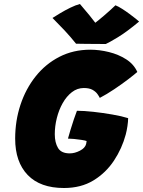

<svg xmlns="http://www.w3.org/2000/svg" viewBox="-20 -918 717 962"><path d="M300.5 24Q181.5 24 118.8 -41.2Q56 -106.5 56 -223.5Q56 -312.5 82.5 -392.8Q109 -473 158.5 -535.2Q208 -597.5 277.5 -633.2Q347 -669 432.5 -669Q478 -669 525.8 -657.2Q573.5 -645.5 612 -621Q650.5 -596.5 668 -557.5Q653.5 -544.5 622 -520.5Q590.5 -496.5 552.5 -471Q514.5 -445.5 480 -427.5Q476.5 -435 468.2 -446.8Q460 -458.5 443.8 -467.8Q427.5 -477 400 -477Q367 -477 340.2 -456.2Q313.5 -435.5 294.2 -401.5Q275 -367.5 264.8 -326.8Q254.5 -286 254.5 -245.5Q254.5 -203.5 270.8 -176.5Q287 -149.5 329.5 -149.5Q354.5 -149.5 380.5 -163Q406.5 -176.5 411.5 -196.5Q412.5 -202 413 -205.2Q413.5 -208.5 414 -211.5Q405.5 -214.5 387.5 -217.2Q369.5 -220 350.5 -221.8Q331.5 -223.5 320.5 -223.5Q325 -240.5 333.2 -267.2Q341.5 -294 350.2 -320.5Q359 -347 365.5 -363Q399.5 -363 447.5 -357.8Q495.5 -352.5 543 -344.2Q590.5 -336 622 -326Q622 -309.5 618.5 -286Q615 -262.5 610 -244Q591.5 -174.5 551 -113.2Q510.5 -52 448.2 -14Q386 24 300.5 24ZM558.5 -891.5Q573.5 -885.5 592.2 -873.5Q611 -861.5 629.2 -848Q647.5 -834.5 660.8 -823.8Q674 -813 677 -810Q614.5 -758 570.8 -731.5Q527 -705 510 -697.5Q498 -697.5 469.8 -697.8Q441.5 -698 411 -698.2Q380.5 -698.5 361 -699Q333 -734 304.2 -764.8Q275.5 -795.5 243 -828Q257 -837 281 -851.5Q305 -866 332 -879.2Q359 -892.5 380.5 -898Q407 -867.5 427.5 -842.2Q448 -817 457.5 -804Q471 -814 501.5 -840Q532 -866 558.5 -891.5Z"/></svg>

Font: Grandstander Black
Style: Italic
Weight: 900
Italic angle: -15°
Designer: Tyler Finck
Foundry: Etcetera Type Co
Version: Version 1.200; ttfautohint (v1.8.3)